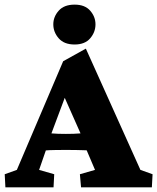

<svg xmlns="http://www.w3.org/2000/svg" viewBox="-23 -798 670 818"><path d="M0 0 -2.9 -55.7 48.8 -74.2 246.1 -537.1 342.8 -590.8 575.2 -74.2 627 -55.7 624 0H322.3L317.4 -55.7L381.8 -74.2L334 -186.5L323.2 -222.7L230.5 -431.6L263.7 -410.2L195.3 -227.5L186.5 -198.2L143.6 -74.2L208 -55.7L205.1 0ZM158.2 -156.2V-232.4Q178.7 -231.4 199.7 -229.5Q220.7 -227.5 257.8 -227.5Q293.9 -227.5 316.4 -229.5Q338.9 -231.4 358.4 -232.4V-157.2Q350.6 -157.2 327.1 -158.2Q303.7 -159.2 257.8 -159.2Q210 -159.2 188 -158.2Q166 -157.2 158.2 -156.2ZM294.9 -608.4Q250 -608.4 227.1 -634.8Q204.1 -661.1 204.1 -694.3Q204.1 -726.6 227.1 -752.4Q250 -778.3 294.9 -778.3Q338.9 -778.3 361.3 -752.4Q383.8 -726.6 383.8 -694.3Q383.8 -661.1 361.3 -634.8Q338.9 -608.4 294.9 -608.4Z"/></svg>

Font: Crimson Pro Black
Style: Regular
Weight: 900
Designer: Jacques Le Bailly
Foundry: Baron von Fonthausen
Version: Version 1.003